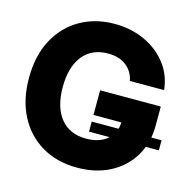

<svg xmlns="http://www.w3.org/2000/svg" viewBox="-109 -848 972 970"><g transform="rotate(15 377.0 -363.5)"><path d="M377 11.7Q271.5 11.7 192.4 -34.7Q113.3 -81.1 69.3 -165.3Q25.4 -249.5 25.4 -363.3Q25.4 -481.9 71.3 -566.2Q117.2 -650.4 196 -694.8Q274.9 -739.3 374 -739.3Q460 -739.3 531 -706.8Q602.1 -674.3 647.5 -616.2Q692.9 -558.1 700.7 -480.5H522Q512.2 -528.8 475.8 -557.4Q439.5 -585.9 380.4 -585.9Q295.4 -585.9 248.8 -527.1Q202.1 -468.3 202.1 -363.3Q202.1 -258.3 249.3 -200Q296.4 -141.6 382.3 -141.6Q451.7 -141.6 492.4 -176.3Q533.2 -210.9 534.2 -267.1H388.7V-396H706.1V-297.4Q706.1 -205.1 664.3 -135.5Q622.6 -65.9 548.3 -27.1Q474.1 11.7 377 11.7ZM388.7 -179.7V-232.4H753.9V-179.7Z"/></g></svg>

Font: Inter Display ExtraBold
Style: Regular
Weight: 800
Designer: Rasmus Andersson
Foundry: rsms
Version: Version 4.000;git-a52131595